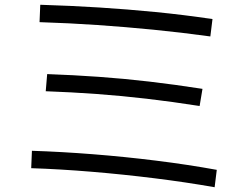

<svg xmlns="http://www.w3.org/2000/svg" viewBox="-20 -763 1040 806"><path d="M881 23Q762 2 629.5 -14.5Q497 -31 364.5 -42Q232 -53 111 -57L114 -130Q238 -126 371 -115.5Q504 -105 636.5 -88.5Q769 -72 890 -50ZM818 -318Q703 -336 596 -348.5Q489 -361 385 -368.5Q281 -376 172 -380L178 -452Q289 -448 394.5 -440.5Q500 -433 607 -420.5Q714 -408 830 -390ZM863 -610Q739 -627 622 -638.5Q505 -650 388.5 -658Q272 -666 146 -670L149 -743Q279 -739 397.5 -731.5Q516 -724 633 -712.5Q750 -701 872 -683Z"/></svg>

Font: M PLUS 1
Style: Regular
Weight: 400
Designer: Coji Morishita
Foundry: UNDERFOREST DESIGN
Version: Version 1.001